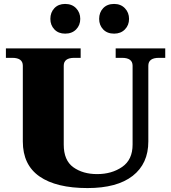

<svg xmlns="http://www.w3.org/2000/svg" viewBox="-20 -946 870 976"><path d="M236 -850Q236 -883 256.5 -904.5Q277 -926 311 -926Q346 -926 367 -904Q388 -882 388 -850Q388 -818 367 -796.5Q346 -775 311 -775Q277 -775 256.5 -796.5Q236 -818 236 -850ZM484 -850Q484 -883 504.5 -904.5Q525 -926 560 -926Q594 -926 615 -904Q636 -882 636 -850Q636 -818 615 -796.5Q594 -775 560 -775Q525 -775 504.5 -796.5Q484 -818 484 -850ZM96 -227V-612Q96 -652 42 -652H10V-700H390V-652H358Q304 -652 304 -612V-211Q304 -131 352.5 -96Q401 -61 474 -61Q548 -61 601 -97.5Q654 -134 654 -211V-612Q654 -652 600 -652H568V-700H820V-652H788Q734 -652 734 -612V-227Q734 -114 654.5 -52Q575 10 425 10Q266 10 181 -49Q96 -108 96 -227Z"/></svg>

Font: Taviraj Black
Style: Regular
Weight: 900
Designer: Katatrad Team
Foundry: CadsonDemak
Version: Version 1.001